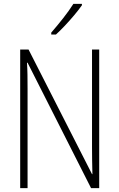

<svg xmlns="http://www.w3.org/2000/svg" viewBox="-20 -969 615 989"><path d="M491 0H449L122 -646H119Q121 -616 121.5 -584.5Q122 -553 122 -512V0H84V-714H127L454 -72H456Q455 -108 454.5 -146Q454 -184 454 -211V-714H491ZM402 -942Q386 -919 362.5 -891Q339 -863 314 -836.5Q289 -810 268 -791H244V-801Q276 -838 305.5 -875.5Q335 -913 358 -949H402Z"/></svg>

Font: Noto Sans Kannada Condensed ExtraLight
Style: Regular
Weight: 200
Width: 3
Designer: Jelle Bosma - Monotype Design Team
Foundry: Monotype Imaging Inc.
Version: Version 2.005; ttfautohint (v1.8.4.7-5d5b)